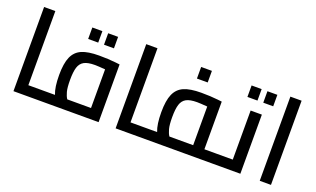

<svg xmlns="http://www.w3.org/2000/svg" viewBox="-76 -1119 2508 1526"><g transform="rotate(20 1177.5 -356.0)"><path d="M277 -85V0H87V-712H182V-85Z M277 0ZM807 -488V0H277V-85H407Q384 -142 384 -245Q384 -344 408 -398.5Q432 -453 484.5 -476Q537 -499 631 -499Q709 -499 772 -492ZM511 -85H712V-412Q650 -417 625 -417Q565 -417 534 -400Q503 -383 491 -345Q479 -307 479 -238Q479 -173 488 -139.5Q497 -106 511 -85ZM503 -690H588V-593H503ZM637 -690H721V-593H637Z M1141 -85V0H951V-712H1046V-85Z M1141 0ZM1762 -85V0H1141V-85H1271Q1248 -142 1248 -245Q1248 -344 1272 -398.5Q1296 -453 1348.5 -476Q1401 -499 1495 -499Q1573 -499 1636 -492L1671 -488V-85ZM1375 -85H1576V-412Q1514 -417 1489 -417Q1429 -417 1398 -400Q1367 -383 1355 -345Q1343 -307 1343 -238Q1343 -173 1352 -139.5Q1361 -106 1375 -85ZM1423 -691H1514V-593H1423Z M1762 0ZM2006 -500V0H1762V-85H1911V-500ZM1850 -690H1935V-593H1850ZM1984 -690H2068V-593H1984Z M2170 -712H2265V0H2170Z"/></g></svg>

Font: Cairo SemiBold
Style: Regular
Weight: 600
Designer: Mohamed Gaber, the designers of Titillium
Foundry: Kief Type Foundry
Version: Version 2.009; ttfautohint (v1.5.33-1714) -l 8 -r 50 -G 200 